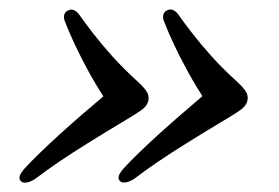

<svg xmlns="http://www.w3.org/2000/svg" viewBox="-20 -448 588 404"><path d="M500.1 -234.3Q497.2 -225.3 487.9 -218Q478.5 -210.8 456.5 -197.8Q409.8 -169.9 374.6 -147.9Q339.3 -126 312 -107.4Q284.7 -88.8 262.3 -71.7Q253.5 -65.9 245 -64.3Q236.5 -62.8 232.4 -67.1Q227.8 -71.9 230.2 -78.5Q232.6 -85.1 239.8 -93.3Q254.4 -109.1 272.9 -127Q291.4 -145 313.8 -165.3Q336.2 -185.6 362.8 -208.7Q389.3 -231.7 420.2 -257.6L415.9 -230.2Q392.5 -265.7 375.6 -296.7Q358.6 -327.6 346.3 -353.9Q334 -380.1 325.5 -402.1Q322.4 -409 323.3 -415.4Q324.1 -421.7 329.9 -425.4Q336.5 -429.3 342.5 -427.5Q348.5 -425.6 353.9 -419.3Q368 -399.2 385.4 -376.9Q402.7 -354.5 425.6 -329.1Q448.5 -303.6 480.1 -274.9Q494.7 -261.2 498.8 -252.7Q502.9 -244.2 500.1 -234.3ZM291.6 -234Q288.7 -225 279.4 -217.7Q270 -210.5 248 -197.5Q201.3 -169.6 166.1 -147.6Q130.8 -125.7 103.5 -107.1Q76.2 -88.5 53.8 -71.4Q45 -65.6 36.5 -64Q28 -62.5 23.9 -66.8Q19.3 -71.6 21.7 -78.2Q24.1 -84.8 31.3 -93Q45.9 -108.8 64.4 -126.7Q82.9 -144.7 105.3 -165Q127.7 -185.3 154.2 -208.4Q180.8 -231.4 211.7 -257.3L207.4 -229.9Q184 -265.4 167 -296.4Q150.1 -327.3 137.8 -353.6Q125.5 -379.8 117 -401.8Q113.9 -408.7 114.8 -415.1Q115.6 -421.4 121.4 -425.1Q128 -429 134 -427.2Q140 -425.3 145.4 -419Q159.5 -398.9 176.9 -376.6Q194.2 -354.2 217.1 -328.8Q240 -303.3 271.6 -274.6Q286.2 -260.9 290.3 -252.4Q294.4 -243.9 291.6 -234Z"/></svg>

Font: Fraunces Wonky
Style: Italic
Weight: 900
Italic angle: -16°
Version: Version 1.000;[b76b70a41]